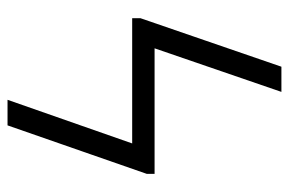

<svg xmlns="http://www.w3.org/2000/svg" viewBox="-149 -619 768 510"><g transform="rotate(90 235.0 -364.0)"><path d="M390.1 -390.6V-331.1H77.6V-390.6ZM224.1 -727.5 87.9 -331.1H28.3V-353L157.2 -727.5ZM441.9 -370.1 313 0H245.1L381.8 -390.6H441.9Z"/></g></svg>

Font: Inter Tight Light
Style: Regular
Weight: 300
Designer: Rasmus Andersson
Foundry: rsms
Version: Version 3.004